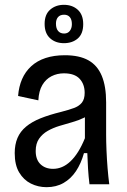

<svg xmlns="http://www.w3.org/2000/svg" viewBox="-20 -764 527 796"><path d="M173 12Q138 12 108 -3Q78 -18 59.5 -49Q41 -80 41 -129Q41 -165 52.5 -192Q64 -219 88 -239Q112 -259 148 -273.5Q184 -288 233 -300Q264 -308 286 -316Q308 -324 319.5 -338.5Q331 -353 331 -379Q331 -415 310 -437.5Q289 -460 245 -460Q217 -460 193.5 -448Q170 -436 155.5 -411.5Q141 -387 139 -348L55 -366Q58 -405 71.5 -436Q85 -467 109.5 -489.5Q134 -512 169 -523.5Q204 -535 249 -535Q309 -535 346.5 -514Q384 -493 402 -449.5Q420 -406 420 -340V-206Q420 -177 421.5 -140.5Q423 -104 426 -67Q429 -30 433 0H351Q347 -32 345 -64.5Q343 -97 342 -129H328Q316 -86 295 -54.5Q274 -23 243.5 -5.5Q213 12 173 12ZM200 -64Q219 -64 237 -71.5Q255 -79 272 -95Q289 -111 304 -135Q319 -159 332 -191V-299L360 -302Q349 -286 327.5 -275.5Q306 -265 279.5 -257.5Q253 -250 226.5 -242Q200 -234 178 -221.5Q156 -209 142 -189Q128 -169 128 -138Q128 -102 148 -83Q168 -64 200 -64ZM245 -585Q210 -585 187.5 -605.5Q165 -626 165 -665Q165 -704 188 -724Q211 -744 245 -744Q280 -744 302.5 -723.5Q325 -703 325 -664Q325 -624 302.5 -604.5Q280 -585 245 -585ZM246 -625Q261 -625 269.5 -636Q278 -647 278 -664Q278 -683 269.5 -693Q261 -703 246 -703Q229 -703 220.5 -693Q212 -683 212 -666Q212 -646 221 -635.5Q230 -625 246 -625Z"/></svg>

Font: Bricolage Grotesque SemiCondensed
Style: Regular
Weight: 400
Width: 4
Designer: Mathieu Triay
Foundry: Atelier Triay
Version: Version 1.001;gftools[0.9.33.dev8+g029e19f]